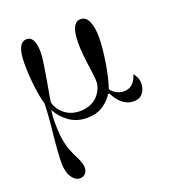

<svg xmlns="http://www.w3.org/2000/svg" viewBox="-135 -573 877 961"><g transform="rotate(-20 303.0 -92.0)"><path d="M62 -354Q62 -464 114 -464Q158 -464 158 -376Q158 -342 131 -192Q122 -146 120 -125Q130 -85 163.5 -59.5Q197 -34 243 -34Q272 -34 295 -43Q318 -52 332 -65Q346 -78 355 -94Q364 -110 367 -122.5Q370 -135 370 -144Q370 -170 361 -230Q350 -304 350 -356Q350 -466 402 -466Q430 -466 444 -434Q458 -402 458 -348Q458 -296 445 -215.5Q432 -135 415 -89Q426 -71 445 -61.5Q464 -52 483 -52Q514 -52 532 -71.5Q550 -91 556 -117Q578 -90 578 -62Q578 -30 561 -9Q544 12 513 12Q450 12 410 -67L403 -66Q385 -36 350.5 -13Q316 10 264 10Q210 10 170 -19Q130 -48 109 -89Q104 -58 104 -30Q104 48 114.5 90Q125 132 146 173Q168 216 168 236Q168 258 157 270Q146 282 128 282Q108 282 93 265Q78 248 72 226Q66 204 66 183Q66 123 78 11Q88 -82 88 -132Q78 -164 70 -225Q62 -286 62 -354Z"/></g></svg>

Font: Old Standard TT
Style: Regular
Weight: 400
Designer: Alexey Kryukov <alexios@thessalonica.org.ru>
Version: Version 2.2